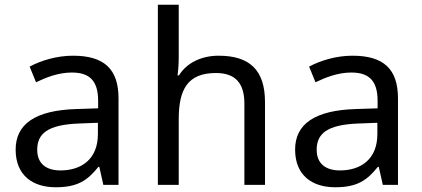

<svg xmlns="http://www.w3.org/2000/svg" viewBox="-20 -780 1780 810"><path d="M288 -545C218 -545 152 -524 105 -499L132 -433C176 -454 227 -474 283 -474C353 -474 394 -444 394 -355V-323L303 -320C128 -315 46 -256 46 -149C46 -40 118 10 215 10C305 10 348 -17 395 -76H399L416 0H480V-365C480 -490 418 -545 288 -545ZM314 -259 393 -262V-214C393 -110 325 -61 235 -61C177 -61 137 -88 137 -148C137 -216 180 -254 314 -259Z M734 -537V-760H646V0H734V-277C734 -402 771 -472 891 -472C973 -472 1011 -429 1011 -343V0H1098V-349C1098 -486 1032 -545 902 -545C833 -545 769 -517 735 -462H729C732 -483 734 -511 734 -537Z M1467 -545C1397 -545 1331 -524 1284 -499L1311 -433C1355 -454 1406 -474 1462 -474C1532 -474 1573 -444 1573 -355V-323L1482 -320C1307 -315 1225 -256 1225 -149C1225 -40 1297 10 1394 10C1484 10 1527 -17 1574 -76H1578L1595 0H1659V-365C1659 -490 1597 -545 1467 -545ZM1493 -259 1572 -262V-214C1572 -110 1504 -61 1414 -61C1356 -61 1316 -88 1316 -148C1316 -216 1359 -254 1493 -259Z"/></svg>

Font: Noto Sans Runic
Style: Regular
Weight: 400
Designer: Monotype Design Team
Foundry: Monotype Imaging Inc.
Version: Version 2.002